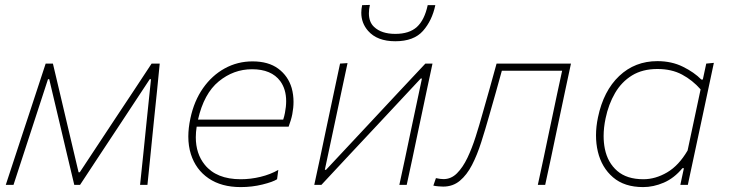

<svg xmlns="http://www.w3.org/2000/svg" viewBox="-20 -753 2968 782"><path d="M3.5 0Q21.5 -54.5 38.5 -106.5Q55.5 -158.5 72.5 -210L95 -278Q112.5 -331.5 130.5 -386Q148.5 -440.5 166 -494H195.5Q208.5 -438.5 222 -382Q235.5 -325 248.5 -269.5L300 -51.5H305L449 -269.5Q486.5 -326 523.8 -382.2Q561 -438.5 597.5 -494H630.5Q625.5 -441.5 619.8 -385.2Q614 -329 608.5 -276.5L601.5 -207.5Q596.5 -156.5 591.2 -104.5Q586 -52.5 580.5 0H550.5Q557.5 -65 564.2 -130.8Q571 -196.5 577.5 -261.5L595 -430.5H590L472 -251.5Q430.5 -188.5 389 -126L306 0H282.5L252.5 -126Q237.5 -189 223 -251L180.5 -430.5H175.5L121 -263.5Q99.5 -198 78 -131.8Q56.5 -65.5 35 0Z M960.5 9Q882 9 829.8 -26.5Q777.5 -62 757.5 -125Q747 -158 747 -197Q747 -231.5 755.5 -271Q770.5 -342 807 -394Q843.5 -446 895.5 -474.5Q947.5 -503 1008.5 -503Q1073.5 -503 1113.5 -473.2Q1153.5 -443.5 1168 -394.5Q1175.5 -367.5 1175.5 -338Q1175.5 -314 1170.5 -288Q1168.5 -277 1164 -262.2Q1159.5 -247.5 1155.5 -237H781Q777.5 -214.5 777.5 -194Q777.5 -127 814 -82Q861.5 -23 960.5 -23Q1001 -23 1041.2 -32.8Q1081.5 -42.5 1113.5 -61L1108.5 -23Q1091.5 -12 1049 -1.5Q1006.5 9 960.5 9ZM1006.5 -471Q931.5 -471 871 -421.5Q810.5 -372 786.5 -266H1133.5Q1138 -279.5 1140.5 -293Q1145.5 -318.5 1145.5 -341Q1145.5 -389.5 1121.5 -422.5Q1085.5 -471 1006.5 -471Z M1260 0Q1272 -56.5 1283.5 -109Q1294.5 -161 1307 -221L1317.5 -270.5Q1330.5 -332 1341.8 -385Q1353 -438 1365 -494L1395.5 -496Q1383.5 -439.5 1372 -386Q1360.5 -332 1347.5 -270.5L1303 -61.5H1308L1487.5 -253.5Q1542.5 -312.5 1599.5 -373.5Q1656.5 -434 1712.5 -494H1741.5Q1729.5 -438 1718.2 -385Q1707 -332 1694 -270.5L1683.5 -221Q1671 -161 1660 -109Q1648.5 -56.5 1636.5 0H1606.5Q1618.5 -56.5 1630 -109Q1641 -161 1653.5 -221L1698.5 -433H1693.5L1517 -244Q1461 -184.5 1403.5 -122.8Q1346 -61 1289 0ZM1590 -585Q1516 -585 1479 -627.5Q1451.5 -659 1451.5 -701Q1451.5 -716 1455 -732L1486.5 -733Q1482.5 -714.5 1482.5 -699Q1482.5 -663 1503.5 -643.5Q1533.5 -615 1590 -615Q1647 -615 1678 -643.2Q1709 -671.5 1722 -732H1753Q1740 -669.5 1702.8 -627.2Q1665.5 -585 1590 -585Z M1785 7Q1778.5 7 1766 6Q1753.5 5 1745 3L1755.5 -27.5Q1763.5 -25.5 1772.5 -24.5Q1781.5 -23.5 1786.5 -23.5Q1817.5 -23.5 1841.2 -47.2Q1865 -71 1883.8 -110.2Q1902.5 -149.5 1917.5 -196.8Q1932.5 -244 1945.5 -291Q1960 -341.5 1974.5 -393Q1988.5 -444.5 2002.5 -494H2305.5Q2293.5 -438 2282.2 -385Q2271 -332 2258 -270.5L2247.5 -221Q2235 -161 2224 -109Q2212.5 -56.5 2200.5 0H2170.5Q2182.5 -56.5 2194 -109Q2205 -161 2217.5 -221L2228 -270.5Q2239.5 -325.5 2249.2 -371Q2259 -416.5 2269.5 -465H2024Q2011.5 -419.5 1999 -375Q1986 -330 1972.5 -282Q1956.5 -225.5 1940 -173.8Q1923.5 -122 1902.5 -81.2Q1881.5 -40.5 1853 -16.8Q1824.5 7 1785 7Z M2751 0Q2754 -14 2757 -28.5L2765.5 -68H2759.5Q2726 -27.5 2683.8 -9.2Q2641.5 9 2599.5 9Q2523 9 2476.8 -30.8Q2430.5 -70.5 2415 -135.5Q2407.5 -167 2407.5 -201.5Q2407.5 -237 2415.5 -275Q2438 -383 2502 -443.5Q2566 -504 2657.5 -504Q2715.5 -504 2761.5 -481.2Q2807.5 -458.5 2836.5 -429H2842.5L2856.5 -494L2887.5 -497Q2875 -439.5 2864 -386.5Q2852.5 -333 2839.5 -271.5L2787.5 -28.5Q2784.5 -14 2781.5 0ZM2600.5 -23Q2649.5 -23 2697 -50.8Q2744.5 -78.5 2780.5 -140L2833.5 -389Q2800.5 -426.5 2758 -449.2Q2715.5 -472 2657.5 -472Q2597 -472 2554.2 -445.8Q2511.5 -419.5 2485 -374Q2458.5 -328.5 2446.5 -271Q2438.5 -233 2438.5 -199Q2438.5 -172 2443.5 -147Q2455 -90.5 2494 -56.8Q2533 -23 2600.5 -23Z"/></svg>

Font: Heraclito Thin
Style: Italic
Weight: 100
Italic angle: -12°
Designer: Kostas Bartsokas (font) & Cristiano Sobral (main changes)
Foundry: Kostas Bartsokas (font) & Cristiano Sobral (main changes)
Version: Version 1.00;July 8, 2020;FontCreator 13.0.0.2655 64-bit